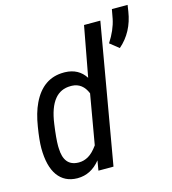

<svg xmlns="http://www.w3.org/2000/svg" viewBox="-112 -843 849 945"><g transform="rotate(-15 312.5 -371.0)"><path d="M124.5 -277.3Q114.7 -207.5 114.7 -168.5Q114.7 -162.1 115.2 -156.2Q117.7 -65.4 190.9 -64Q192.4 -64 194.3 -64Q218.8 -64 241.7 -77.1Q265.6 -90.8 290 -125L334 -378.4Q311 -435.1 257.3 -437.5Q253.9 -437.5 250 -437.5Q199.7 -437.5 168.9 -400.4Q135.7 -360.4 124.5 -277.3ZM76.2 -400.9Q128.4 -510.7 234.9 -510.7Q238.3 -510.7 241.2 -510.7Q310.1 -508.8 344.7 -454.6L392.1 -710V-710.9H393.6H473.6H475.1V-709.5L352.1 -1L351.6 0H350.6H276.9H275.4V-1.5L283.7 -50.3Q235.8 9.3 167.5 9.3Q166.5 9.3 165 9.3Q101.6 8.3 66.9 -39.6Q32.7 -87.4 32.2 -178.7Q32.2 -219.7 43 -285.6Q53.7 -354 76.2 -400.9ZM533.2 -555.7 487.8 -591.8Q524.9 -648.9 536.1 -703.1L544.9 -751H625L620.1 -718.8Q604.5 -617.2 533.2 -555.7Z"/></g></svg>

Font: MAUL Condensed Italic
Style: Condenced Regular Italic
Weight: 400
Italic angle: -12°
Designer: MAUL
Version: Version 1.0; 2020; ttfautohint (v1.8.3)